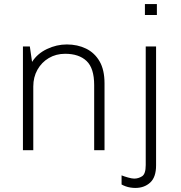

<svg xmlns="http://www.w3.org/2000/svg" viewBox="-20 -740 893 946"><path d="M93 0V-511H127L138 -435Q164 -476 211.5 -498.5Q259 -521 309 -521Q362 -521 404 -500.5Q446 -480 470.5 -438Q495 -396 495 -329V0H444V-321Q444 -404 406.5 -439.5Q369 -475 301 -475Q256 -475 220.5 -454Q185 -433 164.5 -396.5Q144 -360 144 -314V0ZM647 186Q635 186 622.5 184Q610 182 599 178Q588 174 579 169V124Q591 129 610.5 134.5Q630 140 641 140Q662 140 680 128.5Q698 117 698 73V-511H749V75Q749 133 720 159.5Q691 186 647 186ZM694 -666V-720H753V-666Z"/></svg>

Font: Chivo Medium Thin
Style: Regular
Weight: 250
Version: Version 2.002